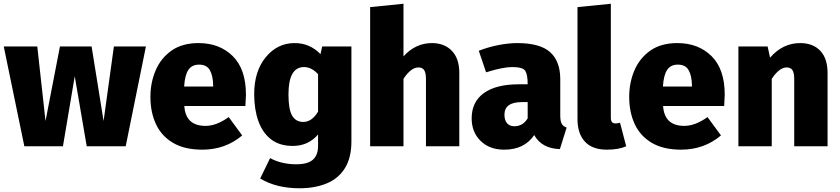

<svg xmlns="http://www.w3.org/2000/svg" viewBox="-20 -781 4483 1025"><path d="M651 0H443L379 -374L316 0H110L0 -533H179L223 -135L300 -533H469L533 -135L588 -533H759Z M1060 18Q965 18 903.5 -18.5Q842 -55 812.5 -118.5Q783 -182 783 -264Q783 -340 811 -405.5Q839 -471 896 -511Q953 -551 1040 -551Q1152 -551 1222.5 -481.5Q1293 -412 1293 -275L1290 -215H964Q971 -109 1077 -109Q1136 -109 1201 -156L1273 -58Q1183 18 1060 18ZM1118 -319V-325Q1117 -378 1100 -407Q1083 -436 1043 -436Q1005 -436 986 -408.5Q967 -381 963 -319Z M1579 224Q1455 224 1369 172L1422 63Q1482 96 1562 96Q1623 96 1650.5 71.5Q1678 47 1678 -2V-63Q1626 -2 1543 -2Q1472 -2 1426.5 -37.5Q1381 -73 1359 -135.5Q1337 -198 1337 -278Q1337 -401 1399 -476Q1461 -551 1553 -551Q1634 -551 1691 -492L1700 -533H1856V-26Q1856 61 1821.5 116.5Q1787 172 1724.5 198Q1662 224 1579 224ZM1599 -130Q1645 -130 1678 -185V-385Q1643 -423 1603 -423Q1520 -423 1520 -277Q1520 -196 1540 -163Q1560 -130 1599 -130Z M2432 0H2254V-359Q2254 -392 2244.5 -406.5Q2235 -421 2214 -421Q2174 -421 2134 -360V0H1956V-743L2134 -761V-480Q2198 -551 2286 -551Q2352 -551 2392 -510Q2432 -469 2432 -391Z M2672 18Q2593 18 2545.5 -29Q2498 -76 2498 -149Q2498 -237 2563 -284Q2628 -331 2751 -331H2797Q2797 -383 2784 -403Q2771 -423 2714 -423Q2665 -423 2575 -395L2536 -510Q2587 -530 2641.5 -540.5Q2696 -551 2741 -551Q2863 -551 2917 -502.5Q2971 -454 2971 -358V-164Q2971 -134 2979 -120Q2987 -106 3005 -100L2969 15Q2872 12 2832 -60Q2779 18 2672 18ZM2726 -107Q2771 -107 2797 -149V-236H2767Q2673 -236 2673 -169Q2673 -139 2687 -123Q2701 -107 2726 -107Z M3220 18Q3142 18 3102.5 -25Q3063 -68 3063 -145V-743L3241 -761V-151Q3241 -122 3266 -122Q3278 -122 3290 -126L3323 0Q3282 18 3220 18Z M3616 18Q3521 18 3459.5 -18.5Q3398 -55 3368.5 -118.5Q3339 -182 3339 -264Q3339 -340 3367 -405.5Q3395 -471 3452 -511Q3509 -551 3596 -551Q3708 -551 3778.5 -481.5Q3849 -412 3849 -275L3846 -215H3520Q3527 -109 3633 -109Q3692 -109 3757 -156L3829 -58Q3739 18 3616 18ZM3674 -319V-325Q3673 -378 3656 -407Q3639 -436 3599 -436Q3561 -436 3542 -408.5Q3523 -381 3519 -319Z M4398 0H4220V-359Q4220 -392 4210.5 -406.5Q4201 -421 4180 -421Q4140 -421 4100 -360V0H3922V-533H4078L4091 -473Q4158 -551 4252 -551Q4320 -551 4359 -510Q4398 -469 4398 -391Z"/></svg>

Font: Trujillo ExtraBold
Style: Regular
Weight: 800
Designer: Fira Sans original fonts by bBox Type GmbH, Carrois Corporate GbR, & Edenspiekermann AG / Changes by Cristiano Sobral
Foundry: Fira Sans original fonts by bBox Type GmbH, Carrois Corporate GbR, & Edenspiekermann AG / Changes by Cristiano Sobral
Version: Version 4.301;July 28, 2020;FontCreator 13.0.0.2655 64-bit